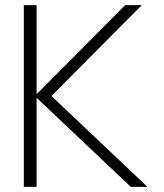

<svg xmlns="http://www.w3.org/2000/svg" viewBox="-20 -730 640 750"><path d="M73 0V-710H123V-362L469 -710H534L181 -355L556 0H491L123 -348V0Z"/></svg>

Font: Geist Mono UltraLight
Style: Regular
Weight: 200
Monospace: yes
Designer: Basement.studio, Andrés Briganti, Mateo Zaragoza
Foundry: Basement.studio, Vercel, Andrés Briganti, Guido Ferreyra, Mateo Zaragoza
Version: Version 1.400; ttfautohint (v1.8.4.7-5d5b)